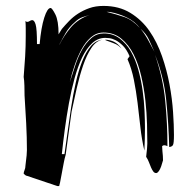

<svg xmlns="http://www.w3.org/2000/svg" viewBox="-20 -651 658 649"><path d="M60 -64Q60 -69 63 -76Q66 -83 66 -91Q69 -115 70 -125.5Q71 -136 71 -144Q71 -186 68.5 -234.5Q66 -283 63 -328Q63 -342 62.5 -361Q62 -380 60 -391Q63 -426 65 -460Q67 -494 67 -529V-554Q67 -567 66 -580Q69 -577 72 -577Q76 -577 80.5 -580Q85 -583 89 -583Q96 -583 100.5 -568Q105 -553 105 -502H114Q119 -558 129.5 -591Q140 -624 151 -624Q156 -624 167 -602.5Q178 -581 178 -535L189 -553Q200 -566 213.5 -580Q227 -594 244 -605Q261 -616 282 -623.5Q303 -631 330 -631Q382 -631 420.5 -607.5Q459 -584 485 -546.5Q511 -509 527.5 -461.5Q544 -414 553 -365.5Q562 -317 565 -272Q568 -227 568 -195Q568 -166 564.5 -160.5Q561 -155 552 -154Q550 -231 542 -311Q534 -391 504 -466Q531 -387 538.5 -310.5Q546 -234 546 -157Q540 -160 535 -160Q531 -160 528 -157Q528 -149 529 -140Q530 -132 530.5 -124Q531 -116 531 -109Q525 -86 519 -76Q513 -66 508 -66Q502 -66 498 -71.5Q494 -77 490.5 -85Q487 -93 483.5 -102.5Q480 -112 474 -121Q476 -138 477 -148.5Q478 -159 478 -166Q478 -193 477 -231Q476 -269 471.5 -310.5Q467 -352 457.5 -393.5Q448 -435 431.5 -467.5Q415 -500 390 -520.5Q365 -541 330 -541Q306 -541 287.5 -525Q269 -509 255.5 -484Q242 -459 232 -429.5Q222 -400 216 -373Q225 -401 234.5 -430Q244 -459 257.5 -483Q271 -507 289 -522.5Q307 -538 331 -538Q362 -538 384.5 -521Q407 -504 422.5 -477Q438 -450 447.5 -415.5Q457 -381 462 -345.5Q467 -310 468.5 -276.5Q470 -243 470 -219Q470 -200 469.5 -181Q469 -162 468 -142Q459 -180 454.5 -221.5Q450 -263 445 -303.5Q440 -344 432.5 -381.5Q425 -419 411 -451L418 -461Q408 -484 395.5 -496.5Q383 -509 371 -515Q359 -521 349 -522Q339 -523 336 -523Q311 -523 291.5 -505Q272 -487 257.5 -456.5Q243 -426 232 -386Q221 -346 213 -302Q205 -258 199 -213.5Q193 -169 189 -130H198Q203 -164 208.5 -205Q214 -246 220.5 -288.5Q227 -331 236 -371Q245 -411 257.5 -443Q270 -475 287 -495Q303 -514 326 -517Q304 -512 289 -489Q273 -465 261 -430Q249 -395 239.5 -353.5Q230 -312 222 -274L202 -128Q198 -114 196 -103L192 -82Q190 -72 188 -60.5Q186 -49 183 -34L180 -22H174L73 -56Q68 -57 65.5 -59Q63 -61 60 -64ZM234 -577Q214 -560 202.5 -540.5Q191 -521 181 -501V-500Q195 -529 220 -559Q244 -587 284 -601Q271 -597 259 -593Q245 -588 234 -577ZM354 -610Q349 -611 340 -611Q372 -603 400 -593.5Q428 -584 453 -556Q436 -579 408.5 -592Q381 -605 354 -610ZM381 -496Q373 -502 362.5 -505.5Q352 -509 337 -515L336 -517Q353 -516 366 -509.5Q379 -503 391 -487ZM455 -554Q469 -537 481 -515Q493 -493 502 -476Q492 -499 483 -518Q474 -537 455 -554Z"/></svg>

Font: Finger Paint
Style: Regular
Weight: 400
Designer: Ralph du Carrois
Foundry: Ralph du Carrois
Version: Version 1.002